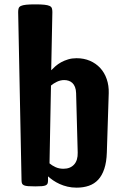

<svg xmlns="http://www.w3.org/2000/svg" viewBox="-20 -862 577 888"><path d="M64 -806.2Q64 -816.4 66.2 -823.5Q68.4 -830.6 76.7 -834.5Q85 -838.4 100.8 -840.1Q116.7 -841.8 143.1 -841.8Q169.4 -841.8 185.3 -840.1Q201.2 -838.4 209.5 -834.5Q217.8 -830.6 220 -823.5Q222.2 -816.4 222.2 -806.2L216.8 -537.1Q225.1 -545.9 236.6 -555.9Q248 -565.9 262.7 -574Q277.3 -582 295.2 -587.4Q313 -592.8 334 -592.8Q368.2 -592.8 396 -580.8Q423.8 -568.8 443.6 -547.4Q463.4 -525.9 473.6 -496.1Q483.9 -466.3 482.9 -431.2L474.1 -156.2Q472.7 -112.3 462.4 -81.3Q452.1 -50.3 434.3 -31Q416.5 -11.7 391.1 -2.9Q365.7 5.9 334.5 5.9Q311.5 5.9 292 1.2Q272.5 -3.4 255.9 -11Q239.3 -18.6 225.8 -27.8Q212.4 -37.1 202.1 -46.4V-27.8Q202.1 -18.6 200 -13.2Q197.8 -7.8 191.4 -4.9Q185.1 -2 173.6 -1Q162.1 0 143.1 0Q122.6 0 110.1 -1Q97.7 -2 91.1 -4.9Q84.5 -7.8 82 -13.2Q79.6 -18.6 79.6 -27.8ZM209 -106.4Q220.2 -96.7 236.6 -89.1Q252.9 -81.5 273.4 -81.5Q304.7 -81.5 322.5 -100.8Q340.3 -120.1 339.4 -156.2L332 -431.2Q331.5 -447.8 326.9 -459.5Q322.3 -471.2 314.7 -478.3Q307.1 -485.4 297.4 -488.5Q287.6 -491.7 276.9 -491.7Q259.8 -491.7 243.4 -483.9Q227.1 -476.1 215.8 -466.3Z"/></svg>

Font: Denk One
Style: Regular
Weight: 400
Designer: Irina Smirnova
Foundry: Irina Smirnova
Version: Version 1.002